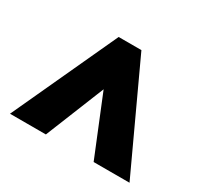

<svg xmlns="http://www.w3.org/2000/svg" viewBox="-98 -840 686 658"><g transform="rotate(30 245.0 -511.0)"><path d="M199 -718H289L481 -304H339L244 -537L150 -304H8Z"/></g></svg>

Font: Noto Sans Gurmukhi ExtraCondensed Black
Style: Regular
Weight: 900
Width: 2
Designer: Jelle Bosma - Monotype Design Team
Foundry: Monotype Imaging Inc.
Version: Version 2.004; ttfautohint (v1.8.4.7-5d5b)